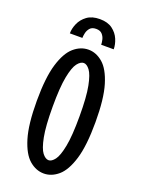

<svg xmlns="http://www.w3.org/2000/svg" viewBox="-165 -960 780 1045"><g transform="rotate(20 225.0 -437.0)"><path d="M226 11Q180.5 11 141.8 -22.2Q103 -55.5 79.2 -133.8Q55.5 -212 55.5 -348Q55.5 -483.5 79.2 -561.5Q103 -639.5 141.8 -672.8Q180.5 -706 226 -706Q270.5 -706 309.2 -672.8Q348 -639.5 371.8 -561.5Q395.5 -483.5 395.5 -348Q395.5 -212 371.8 -133.8Q348 -55.5 309.2 -22.2Q270.5 11 226 11ZM226 -66Q243.5 -66 261.2 -89.2Q279 -112.5 291 -173.8Q303 -235 303 -348Q303 -460.5 291 -521.5Q279 -582.5 261.2 -605.8Q243.5 -629 226 -629Q207.5 -629 189.5 -605.8Q171.5 -582.5 159.5 -521.5Q147.5 -460.5 147.5 -348Q147.5 -235 159.5 -173.8Q171.5 -112.5 189.5 -89.2Q207.5 -66 226 -66ZM227 -883.5Q272.5 -883.5 300.2 -862.8Q328 -842 340.5 -812.2Q353 -782.5 353 -754.5H280.5Q280.5 -766 276.8 -783Q273 -800 261.2 -813.2Q249.5 -826.5 226 -826.5Q202 -826.5 190.5 -813.2Q179 -800 175.2 -783Q171.5 -766 171.5 -754.5H99Q99 -782.5 112 -812.2Q125 -842 153.2 -862.8Q181.5 -883.5 227 -883.5Z"/></g></svg>

Font: Trispace Condensed
Style: Regular
Weight: 400
Width: 3
Designer: Tyler Finck
Foundry: Etcetera Type Company
Version: Version 1.210; ttfautohint (v1.8.3)